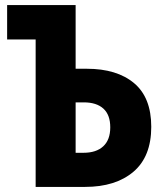

<svg xmlns="http://www.w3.org/2000/svg" viewBox="-20 -734 640 754"><path d="M120 0V-579H8V-714H277V-464H321Q439 -464 506.5 -407.5Q574 -351 574 -236Q574 -119 504 -59.5Q434 0 314 0ZM277 -134H308Q358 -134 385.5 -159.5Q413 -185 413 -234Q413 -283 386 -307.5Q359 -332 309 -332H277Z"/></svg>

Font: Noto Sans Mono ExtraBold
Style: Regular
Weight: 800
Designer: Monotype Design Team
Foundry: Monotype Imaging Inc.
Version: Version 2.014